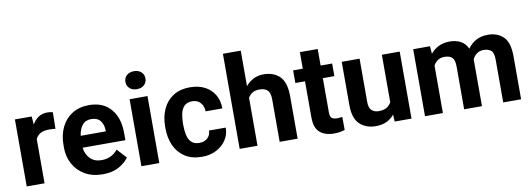

<svg xmlns="http://www.w3.org/2000/svg" viewBox="-59 -1115 4124 1491"><g transform="rotate(-10 2003.5 -370.0)"><path d="M354.5 -531.7 352.1 -401.4Q341.8 -402.8 327.4 -404.1Q313 -405.3 301.3 -405.3Q220.7 -405.3 195.3 -348.1V0H54.7V-528.3H187L191.9 -463.9Q211.4 -498.5 241.2 -518.3Q271 -538.1 310.5 -538.1Q321.8 -538.1 334.2 -536.4Q346.7 -534.7 354.5 -531.7Z M654.8 9.8Q572.8 9.8 513.7 -24.7Q454.6 -59.1 423.1 -117.2Q391.6 -175.3 391.6 -246.1V-265.6Q391.6 -345.7 421.6 -407.2Q451.7 -468.8 507.1 -503.4Q562.5 -538.1 639.2 -538.1Q751.5 -538.1 811.5 -467Q871.6 -396 871.6 -279.3V-220.7H534.2Q541 -167 574.7 -133.5Q608.4 -100.1 663.6 -100.1Q701.7 -100.1 734.6 -115Q767.6 -129.9 791.5 -160.2L859.9 -85.9Q835 -49.8 783.4 -20Q731.9 9.8 654.8 9.8ZM637.7 -428.2Q591.8 -428.2 567.4 -397Q543 -365.7 535.6 -314.5H733.4V-325.2Q732.9 -368.7 709.7 -398.4Q686.5 -428.2 637.7 -428.2Z M950.2 -666Q950.2 -696.8 971.7 -716.8Q993.2 -736.8 1029.3 -736.8Q1065.4 -736.8 1086.9 -716.8Q1108.4 -696.8 1108.4 -666Q1108.4 -635.3 1086.9 -615.2Q1065.4 -595.2 1029.3 -595.2Q993.2 -595.2 971.7 -615.2Q950.2 -635.3 950.2 -666ZM1100.1 -528.3V0H959V-528.3Z M1434.6 -100.1Q1473.6 -100.1 1498.5 -122.3Q1523.4 -144.5 1523.9 -181.6H1656.2Q1655.8 -126 1626.5 -82.8Q1597.2 -39.6 1547.9 -14.9Q1498.5 9.8 1437.5 9.8Q1356 9.8 1301.8 -25.9Q1247.6 -61.5 1220.7 -122.1Q1193.8 -182.6 1193.8 -256.8V-271Q1193.8 -345.7 1220.7 -406.2Q1247.6 -466.8 1301.5 -502.4Q1355.5 -538.1 1436.5 -538.1Q1501.5 -538.1 1550.8 -513.2Q1600.1 -488.3 1627.9 -442.1Q1655.8 -396 1656.2 -333H1523.9Q1523.4 -372.6 1500.2 -400.4Q1477.1 -428.2 1434.1 -428.2Q1393.1 -428.2 1371.6 -406Q1350.1 -383.8 1342.3 -347.9Q1334.5 -312 1334.5 -271V-256.8Q1334.5 -215.3 1342.3 -179.7Q1350.1 -144 1371.6 -122.1Q1393.1 -100.1 1434.6 -100.1Z M1874.5 -750V-469.7Q1900.4 -502 1936.5 -520Q1972.7 -538.1 2016.1 -538.1Q2094.7 -538.1 2142.8 -491.7Q2190.9 -445.3 2190.9 -334V0H2049.3V-335Q2049.3 -387.7 2027.1 -407.7Q2004.9 -427.7 1964.4 -427.7Q1931.2 -427.7 1909.2 -414.3Q1887.2 -400.9 1874.5 -377.9V0H1733.9V-750Z M2556.2 -528.3V-428.7H2465.3V-159.2Q2465.3 -125 2479 -113.8Q2492.7 -102.5 2520.5 -102.5Q2533.7 -102.5 2543.9 -103.8Q2554.2 -105 2562 -106.4L2562.5 -2.9Q2544.4 2.9 2523.4 6.3Q2502.4 9.8 2477.1 9.8Q2407.2 9.8 2366 -25.6Q2324.7 -61 2324.7 -145V-428.7H2248.5V-528.3H2324.7V-658.7H2465.3V-528.3Z M2956.5 0 2953.1 -55.2Q2928.2 -24.4 2892.1 -7.3Q2856 9.8 2807.6 9.8Q2729.5 9.8 2680.7 -36.1Q2631.8 -82 2631.8 -187V-528.3H2772.5V-186Q2772.5 -139.2 2793.9 -120.1Q2815.4 -101.1 2849.1 -101.1Q2888.2 -101.1 2912.1 -115.5Q2936 -129.9 2948.2 -154.3V-528.3H3088.9V0Z M3423.8 -427.7Q3392.6 -427.7 3371.1 -413.3Q3349.6 -398.9 3336.4 -374.5V0H3195.3V-528.3H3327.6L3332.5 -468.3Q3358.4 -501 3396.7 -519.5Q3435.1 -538.1 3484.9 -538.1Q3532.7 -538.1 3569.3 -518.8Q3606 -499.5 3625.5 -456.5Q3650.9 -494.1 3690.7 -516.1Q3730.5 -538.1 3784.2 -538.1Q3860.8 -538.1 3907 -492.7Q3953.1 -447.3 3953.1 -337.4V0H3812V-337.4Q3812 -392.1 3790.8 -409.9Q3769.5 -427.7 3732.9 -427.7Q3700.2 -427.7 3678 -411.4Q3655.8 -395 3644 -367.7Q3644.5 -360.4 3644.5 -352.5V0H3503.9V-336.9Q3503.9 -390.6 3482.7 -409.2Q3461.4 -427.7 3423.8 -427.7Z"/></g></svg>

Font: Vazirmatn RD FD
Style: Bold
Weight: 700
Designer: Saber Rastikerdar
Foundry: Saber Rastikerdar
Version: Version 33.003